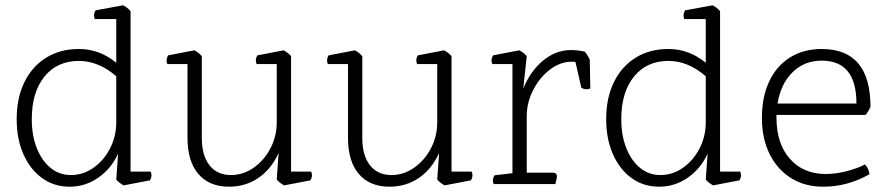

<svg xmlns="http://www.w3.org/2000/svg" viewBox="-20 -695 3352 725"><path d="M546 -14 447 5Q430 -4 419 -17L426 -115Q400 -58 351 -24Q302 10 243 10Q184 10 139 -22.5Q94 -55 68.5 -112.5Q43 -170 43 -245Q43 -325 72 -384.5Q101 -444 154 -477Q207 -510 278 -510Q356 -510 419 -458V-623H338Q335 -630 335 -637Q335 -646 341 -656L445 -675Q462 -666 473 -653V-47H549Q552 -40 552 -33Q552 -24 546 -14ZM419 -234V-407Q352 -465 278 -465Q196 -465 148 -406Q100 -347 100 -245Q100 -183 119 -135.5Q138 -88 171 -61Q204 -34 248 -34Q294 -34 333 -61.5Q372 -89 395.5 -134.5Q419 -180 419 -234Z M1152 -14 1053 5Q1036 -4 1025 -17L1032 -117Q1004 -56 955.5 -23Q907 10 845 10Q770 10 729 -38Q688 -86 688 -175V-453H612Q609 -460 609 -467Q609 -476 615 -486L714 -505Q731 -496 742 -483V-175Q742 -108 771 -71Q800 -34 852 -34Q898 -34 937.5 -61.5Q977 -89 1001 -134.5Q1025 -180 1025 -234V-453H949Q946 -460 946 -467Q946 -476 952 -486L1051 -505Q1068 -496 1079 -483V-47H1155Q1158 -40 1158 -33Q1158 -24 1152 -14Z M1758 -14 1659 5Q1642 -4 1631 -17L1638 -117Q1610 -56 1561.5 -23Q1513 10 1451 10Q1376 10 1335 -38Q1294 -86 1294 -175V-453H1218Q1215 -460 1215 -467Q1215 -476 1221 -486L1320 -505Q1337 -496 1348 -483V-175Q1348 -108 1377 -71Q1406 -34 1458 -34Q1504 -34 1543.5 -61.5Q1583 -89 1607 -134.5Q1631 -180 1631 -234V-453H1555Q1552 -460 1552 -467Q1552 -476 1558 -486L1657 -505Q1674 -496 1685 -483V-47H1761Q1764 -40 1764 -33Q1764 -24 1758 -14Z M2077 0H1844Q1841 -8 1841 -14Q1841 -22 1847 -33L1915 -41V-453H1839Q1836 -460 1836 -467Q1836 -476 1842 -486L1941 -505Q1958 -496 1969 -483L1956 -361Q1983 -427 2031 -466.5Q2079 -506 2136 -506Q2147 -506 2161.5 -504.5Q2176 -503 2188 -500Q2199 -487 2207 -470L2209 -361Q2202 -358 2194 -358Q2184 -358 2175 -364L2153 -461Q2149 -462 2145.5 -462Q2142 -462 2139 -462Q2096 -462 2057 -432.5Q2018 -403 1993.5 -355.5Q1969 -308 1969 -256V-43H2067Q2083 -43 2083 -29Q2083 -23 2079 -8Z M2772 -14 2673 5Q2656 -4 2645 -17L2652 -115Q2626 -58 2577 -24Q2528 10 2469 10Q2410 10 2365 -22.5Q2320 -55 2294.5 -112.5Q2269 -170 2269 -245Q2269 -325 2298 -384.5Q2327 -444 2380 -477Q2433 -510 2504 -510Q2582 -510 2645 -458V-623H2564Q2561 -630 2561 -637Q2561 -646 2567 -656L2671 -675Q2688 -666 2699 -653V-47H2775Q2778 -40 2778 -33Q2778 -24 2772 -14ZM2645 -234V-407Q2578 -465 2504 -465Q2422 -465 2374 -406Q2326 -347 2326 -245Q2326 -183 2345 -135.5Q2364 -88 2397 -61Q2430 -34 2474 -34Q2520 -34 2559 -61.5Q2598 -89 2621.5 -134.5Q2645 -180 2645 -234Z M3248 -261H2912V-250Q2912 -153 2962.5 -95.5Q3013 -38 3098 -38Q3137 -38 3178.5 -49Q3220 -60 3246 -74Q3254 -66 3258 -56.5Q3262 -47 3263 -37Q3180 10 3089 10Q3019 10 2967 -22.5Q2915 -55 2886 -113.5Q2857 -172 2857 -250Q2857 -329 2884.5 -387.5Q2912 -446 2963 -478Q3014 -510 3083 -510Q3267 -510 3267 -291Q3259 -274 3248 -261ZM2916 -304H3214Q3214 -466 3083 -466Q3017 -466 2972.5 -422Q2928 -378 2916 -304Z"/></svg>

Font: Scope One
Style: Regular
Weight: 400
Designer: Dalton Maag Ltd
Foundry: Dalton Maag Ltd
Version: Version 1.002; ttfautohint (v1.4.1) -l 11 -r 50 -G 50 -x 14 